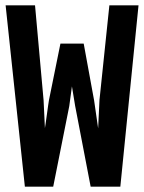

<svg xmlns="http://www.w3.org/2000/svg" viewBox="-20 -714 540 718"><path d="M293 -551 332 -338 347 -234 352 -340 389 -694H498L430 -16H319L261 -318L249 -391L239 -317L179 -16H73L1 -694H111L143 -339L148 -235Q149 -239 151 -254.5Q153 -270 155.5 -287Q158 -304 160 -319.5Q162 -335 163 -339L206 -551Z"/></svg>

Font: D2Coding ligature
Style: Bold
Weight: 700
Monospace: yes
Designer: Yong-Rak Park; Jeong-Hwan Yoon; Sang-Min Lee;
Foundry: NHN Corporation
Version: Version 1.3.2; Build 20180524